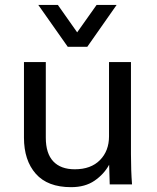

<svg xmlns="http://www.w3.org/2000/svg" viewBox="-20 -755 643 786"><path d="M271 11.2Q174.8 11.2 126.5 -43.7Q78.1 -98.6 78.1 -191.4V-501H167.5V-191.4Q167.5 -127 198 -94.5Q228.5 -62 286.1 -62Q352.1 -62 389.2 -99.6Q426.3 -137.2 426.3 -196.8V-501H516.1V-124Q516.1 -57.1 520.5 0H429.2L426.8 -80.6Q405.8 -42 367.2 -15.4Q328.6 11.2 271 11.2ZM257.3 -563.5 136.7 -734.9H216.8L295.9 -622.6L375.5 -734.9H457.5L337.4 -563.5Z"/></svg>

Font: Muli
Style: Regular
Weight: 400
Designer: Vernon Adams
Foundry: newtypography
Version: Version 2; ttfautohint (v1.00rc1.6-4cba) -l 8 -r 50 -G 200 -